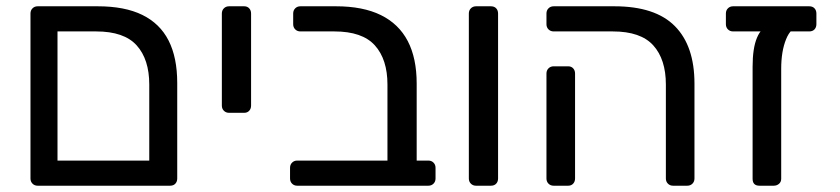

<svg xmlns="http://www.w3.org/2000/svg" viewBox="-20 -591 2672 611"><path d="M100 0Q90 0 83.5 -6.5Q77 -13 77 -23V-548Q77 -558 83.5 -564.5Q90 -571 100 -571H291Q377 -571 433 -543.5Q489 -516 516.5 -462Q544 -408 544 -327V-23Q544 -13 538 -6.5Q532 0 521 0ZM163 -80H455V-322Q455 -402 415 -446.5Q375 -491 286 -491H163Z M709 -232Q699 -232 692.5 -238.5Q686 -245 686 -255V-548Q686 -558 692.5 -564.5Q699 -571 709 -571H757Q767 -571 773 -564.5Q779 -558 779 -548V-255Q779 -245 773 -238.5Q767 -232 757 -232Z M926 0Q916 0 909.5 -6.5Q903 -13 903 -23V-57Q903 -67 909.5 -73.5Q916 -80 926 -80H1213V-322Q1213 -402 1173 -446.5Q1133 -491 1044 -491H936Q926 -491 919.5 -497.5Q913 -504 913 -514V-548Q913 -558 919.5 -564.5Q926 -571 936 -571H1049Q1135 -571 1192 -543Q1249 -515 1277.5 -460.5Q1306 -406 1306 -325V-80H1343Q1353 -80 1359.5 -73.5Q1366 -67 1366 -57V-23Q1366 -13 1359.5 -6.5Q1353 0 1343 0Z M1495 0Q1485 0 1478.5 -6.5Q1472 -13 1472 -23V-548Q1472 -558 1478.5 -564.5Q1485 -571 1495 -571H1542Q1553 -571 1559 -564.5Q1565 -558 1565 -548V-23Q1565 -13 1559 -6.5Q1553 0 1542 0Z M2122 0Q2112 0 2105.5 -6.5Q2099 -13 2099 -23V-322Q2099 -402 2059 -446.5Q2019 -491 1930 -491H1742Q1732 -491 1725.5 -497.5Q1719 -504 1719 -514V-548Q1719 -558 1725.5 -564.5Q1732 -571 1742 -571H1935Q2065 -571 2127.5 -508Q2190 -445 2190 -325V-23Q2190 -13 2183.5 -6.5Q2177 0 2167 0ZM1742 0Q1732 0 1725.5 -6.5Q1719 -13 1719 -23V-357Q1719 -367 1725.5 -373.5Q1732 -380 1742 -380H1788Q1798 -380 1804 -373.5Q1810 -367 1810 -357V-23Q1810 -13 1804 -6.5Q1798 0 1788 0Z M2397 0Q2375 0 2375 -22V-379Q2375 -438 2389 -471Q2403 -504 2423 -504H2522Q2497 -504 2481.5 -466Q2466 -428 2466 -372V-22Q2466 -12 2459 -6Q2452 0 2442 0ZM2313 -491Q2303 -491 2296.5 -497.5Q2290 -504 2290 -514V-548Q2290 -558 2296.5 -564.5Q2303 -571 2313 -571H2555Q2566 -571 2572 -564.5Q2578 -558 2578 -548V-514Q2578 -504 2572 -497.5Q2566 -491 2555 -491Z"/></svg>

Font: Rubik Light
Style: Regular
Weight: 400
Version: Version 2.101